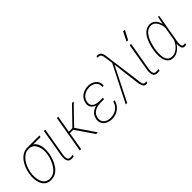

<svg xmlns="http://www.w3.org/2000/svg" viewBox="121 -1662 2594 2594"><g transform="rotate(-45 1418.0 -365.0)"><path d="M37.1 -253.9 40.5 -274.4Q48.3 -316.4 66.2 -361.1Q84 -405.8 113 -444.1Q142.1 -482.4 181.9 -505.9Q221.7 -529.3 272.9 -528.8Q281.2 -528.8 290.5 -527.6Q299.8 -526.4 308.8 -523.7Q317.9 -521 326.2 -517.6Q374.5 -498.5 397.5 -458.7Q420.4 -418.9 425 -370.8Q429.7 -322.8 422.4 -276.9L419.4 -254.4Q410.6 -209.5 393.3 -163.3Q376 -117.2 347.9 -77.6Q319.8 -38.1 279.8 -13.9Q239.7 10.3 187 9.8Q133.8 9.8 101.1 -15.4Q68.4 -40.5 52 -81.3Q35.6 -122.1 32.7 -168Q29.8 -213.9 37.1 -253.9ZM66.4 -274.9 62.5 -254.4Q56.6 -219.2 58.6 -178Q60.5 -136.7 73.7 -99.4Q86.9 -62 114.7 -38.6Q142.6 -15.1 187 -15.1Q231.9 -14.6 267.1 -37.1Q302.2 -59.6 327.1 -95.9Q352.1 -132.3 369.1 -174.1Q386.2 -215.8 393.6 -253.9L397 -274.4Q403.3 -309.6 400.1 -349.4Q397 -389.2 382.8 -423.8Q368.7 -458.5 341.6 -480.7Q314.5 -502.9 271 -502.9Q227.1 -503.4 192.4 -482.2Q157.7 -460.9 132.3 -427Q106.9 -393.1 90.3 -352.5Q73.7 -312 66.4 -274.9ZM500 -528.3 496.1 -502.9H271L274.4 -528.3Z M585.9 -528.3H612.3L543.5 -131.3Q539.6 -110.8 538.6 -85.2Q537.6 -59.6 547.4 -40.5Q557.1 -21.5 587.4 -21.5Q598.6 -21.5 610.1 -22.9Q621.6 -24.4 631.3 -25.9V-1.5Q620.6 2.4 609.6 2.7Q598.6 2.9 586.4 2.9Q547.4 2.4 531.7 -19Q516.1 -40.5 514.6 -71.3Q513.2 -102.1 518.1 -131.8Z M859.4 -528.3 768.6 0H742.7L833.5 -528.3ZM1153.8 -527.3 895.5 -259.8H802.7L805.7 -283.2L885.3 -283.7L1121.6 -527.8ZM1056.2 0 876.5 -261.7 895 -284.2 1088.9 0Z M1394.5 -279.3H1466.3L1463.4 -257.3H1397Q1357.4 -256.3 1320.8 -245.1Q1284.2 -233.9 1259 -208.5Q1233.9 -183.1 1225.6 -140.1Q1219.7 -107.4 1228 -84Q1236.3 -60.5 1255.1 -45.4Q1273.9 -30.3 1299.3 -22.5Q1324.7 -14.6 1352.5 -15.1Q1393.1 -15.1 1429.7 -30.8Q1466.3 -46.4 1493.2 -75.9Q1520 -105.5 1529.3 -147L1555.2 -146.5Q1547.4 -110.8 1528.6 -81.8Q1509.8 -52.7 1482.9 -32.2Q1456.1 -11.7 1422.6 -0.7Q1389.2 10.3 1351.6 10.3Q1317.4 9.8 1287.4 -0.2Q1257.3 -10.3 1235.4 -29.5Q1213.4 -48.8 1202.9 -77.1Q1192.4 -105.5 1199.2 -141.6Q1205.1 -178.7 1223.4 -204.8Q1241.7 -231 1268.6 -247.3Q1295.4 -263.7 1327.9 -271.2Q1360.4 -278.8 1394.5 -279.3ZM1463.9 -259.8H1395.5Q1367.7 -260.3 1339.4 -268.6Q1311 -276.9 1288.8 -293Q1266.6 -309.1 1255.4 -333.7Q1244.1 -358.4 1249.5 -391.6Q1255.9 -427.2 1272.7 -454.8Q1289.6 -482.4 1314.9 -501Q1340.3 -519.5 1372.3 -529.1Q1404.3 -538.6 1439.9 -538.6Q1472.7 -538.6 1501.5 -528.3Q1530.3 -518.1 1552 -498.8Q1573.7 -479.5 1584.2 -452.4Q1594.7 -425.3 1590.3 -390.6H1564.5Q1570.3 -430.2 1553.2 -457.5Q1536.1 -484.9 1505.4 -499Q1474.6 -513.2 1439.5 -513.2Q1400.9 -513.2 1366.7 -500.2Q1332.5 -487.3 1308.3 -460.4Q1284.2 -433.6 1276.4 -393.6Q1270.5 -362.8 1279.1 -341.6Q1287.6 -320.3 1305.9 -307.6Q1324.2 -294.9 1348.1 -289.6Q1372.1 -284.2 1398.4 -283.2H1467.8Z M1896.5 -492.7 1648.9 0H1621.6L1894 -537.6L1913.1 -522ZM1822.3 -741.2Q1847.7 -741.7 1862.5 -729Q1877.4 -716.3 1885.5 -696.5Q1893.6 -676.8 1896.7 -654.5Q1899.9 -632.3 1901.4 -614.3L1967.8 -116.7Q1969.7 -99.6 1972.4 -77.9Q1975.1 -56.2 1984.1 -39.1Q1993.2 -22 2013.7 -22Q2019.5 -21.5 2024.9 -23.2Q2030.3 -24.9 2035.6 -25.9L2034.2 -2Q2028.3 -0.5 2022.9 1.5Q2017.6 3.4 2011.7 3.4Q1983.9 4.9 1969.5 -14.2Q1955.1 -33.2 1949.7 -58.8Q1944.3 -84.5 1941.4 -103.5L1895 -481L1877 -612.3Q1874 -630.9 1870.4 -655Q1866.7 -679.2 1856 -697.3Q1845.2 -715.3 1819.3 -716.3Q1814.9 -716.3 1809.3 -715.3Q1803.7 -714.4 1799.8 -712.9V-735.8Q1804.7 -738.3 1810.5 -739.7Q1816.4 -741.2 1822.3 -741.2Z M2224.6 -528.3H2251L2182.1 -131.3Q2178.2 -110.8 2177.2 -85.2Q2176.3 -59.6 2186 -40.5Q2195.8 -21.5 2226.1 -21.5Q2237.3 -21.5 2248.8 -22.9Q2260.3 -24.4 2270 -25.9V-1.5Q2259.3 2.4 2248.3 2.7Q2237.3 2.9 2225.1 2.9Q2186 2.4 2170.4 -19Q2154.8 -40.5 2153.3 -71.3Q2151.9 -102.1 2156.7 -131.8ZM2228.5 -590.8 2293.9 -722.7H2327.6L2257.8 -590.8Z M2405.8 -255.4 2407.7 -265.1Q2414.6 -305.2 2429.4 -352.1Q2444.3 -398.9 2468.5 -441.4Q2492.7 -483.9 2529.1 -511Q2565.4 -538.1 2616.2 -538.1Q2647 -538.1 2669.7 -525.1Q2692.4 -512.2 2709 -490.7Q2725.6 -469.2 2735.1 -442.9Q2744.6 -416.5 2748.5 -388.9Q2752.4 -361.3 2750.5 -336.4L2724.1 -176.8Q2715.8 -144.5 2697.8 -111.8Q2679.7 -79.1 2653.8 -51.5Q2627.9 -23.9 2595.7 -6.8Q2563.5 10.3 2527.3 10.3Q2475.1 10.3 2447 -16.8Q2418.9 -43.9 2408 -85.9Q2397 -127.9 2398.2 -173.1Q2399.4 -218.3 2405.8 -255.4ZM2434.1 -265.1 2432.1 -255.4Q2426.8 -224.1 2424.3 -182.9Q2421.9 -141.6 2429.2 -103.3Q2436.5 -64.9 2459.5 -39.6Q2482.4 -14.2 2527.8 -14.6Q2562.5 -14.2 2591.8 -30Q2621.1 -45.9 2644.8 -70.8Q2668.5 -95.7 2684.6 -126.7Q2700.7 -157.7 2709.5 -188.5L2731.4 -318.4Q2734.4 -346.2 2729.2 -379.4Q2724.1 -412.6 2710.2 -443.1Q2696.3 -473.6 2673.1 -493.2Q2649.9 -512.7 2616.7 -513.7Q2571.3 -513.2 2540 -488.5Q2508.8 -463.9 2487.3 -424.8Q2465.8 -385.7 2453.4 -342.8Q2440.9 -299.8 2434.1 -265.1ZM2766.1 -528.3H2787.6L2717.8 -124.5Q2715.3 -113.3 2713.1 -95.5Q2710.9 -77.6 2712.2 -58.6Q2713.4 -39.6 2721.2 -27.1Q2729 -14.6 2746.1 -14.6Q2752.9 -15.1 2759.3 -16.6Q2765.6 -18.1 2772 -18.6L2773.9 4.9Q2766.6 6.8 2759.8 8.5Q2752.9 10.3 2744.6 10.7Q2717.8 11.2 2705.1 -3.2Q2692.4 -17.6 2689 -39.8Q2685.5 -62 2687.5 -85Q2689.5 -107.9 2692.9 -124.5L2743.2 -418.9Z"/></g></svg>

Font: Roboto Condensed Thin
Style: Italic
Weight: 250
Italic angle: -12°
Designer: Christian Robertson
Foundry: Google
Version: Version 3.008; 2023